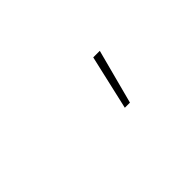

<svg xmlns="http://www.w3.org/2000/svg" viewBox="-13 -910 477 477"><g transform="rotate(-45 225.0 -672.0)"><path d="M255 -600 288 -744H311L273 -600Z"/></g></svg>

Font: Iosevka Etoile Thin
Style: Italic
Weight: 100
Italic angle: -9°
Designer: Belleve Invis
Foundry: Belleve Invis
Version: Version 22.1.2; ttfautohint (v1.8.4)